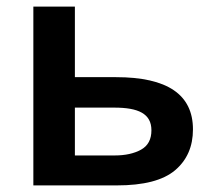

<svg xmlns="http://www.w3.org/2000/svg" viewBox="-20 -562 646 582"><path d="M207 -328.1V-542H81.1V0H334C415.5 0 474.1 -15.1 510.7 -45.9C546.9 -76.7 564.9 -117.7 564.9 -169.9C564.9 -275.4 487.3 -328.1 332 -328.1ZM439 -167C439 -139.6 428.7 -120.1 407.7 -108.4C386.7 -96.7 359.9 -90.8 328.1 -90.8H207V-235.8H326.2C398.9 -235.8 439 -217.8 439 -167Z"/></svg>

Font: Noto Reveo Sans
Style: Regular
Weight: 600
Designer: Monotype Design Team
Foundry: Monotype Imaging Inc.
Version: Version 2.007